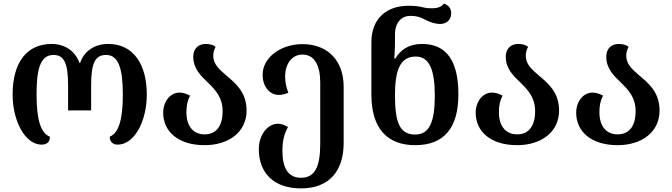

<svg xmlns="http://www.w3.org/2000/svg" viewBox="-20 -793 3732 1066"><path d="M211 10C244 10 257 -8 257 -34C206 -54 183 -128 183 -268C183 -394 198 -488 277 -488C337 -488 358 -440 358 -319V-180H486V-319C486 -440 507 -488 569 -488C637 -488 662 -414 662 -268C662 -129 639 -54 589 -34C589 -8 605 10 633 10C727 10 795 -121 795 -268C795 -433 723 -549 581 -549C501 -549 446 -506 425 -444H421C399 -506 344 -549 266 -549C129 -549 50 -446 50 -268C50 -122 119 10 211 10Z M1116 13C1250 13 1349 -60 1349 -179C1349 -283 1286 -332 1233 -377C1196 -409 1164 -438 1164 -483C1164 -502 1169 -518 1177 -533C1165 -543 1147 -549 1122 -549C1080 -549 1053 -522 1053 -478C1053 -412 1095 -372 1137 -332C1176 -293 1216 -252 1216 -176C1216 -95 1182 -47 1116 -47C1052 -47 1015 -94 1015 -169C1015 -206 1020 -232 1035 -262C1017 -272 996 -279 977 -279C924 -279 886 -228 886 -167C886 -64 968 13 1116 13Z M1651 253C1809 253 1888 155 1888 1V-312C1888 -454 1802 -548 1659 -548C1537 -548 1438 -472 1438 -378C1438 -314 1476 -266 1528 -266C1544 -266 1562 -270 1581 -278C1569 -308 1563 -337 1563 -370C1563 -435 1599 -490 1659 -490C1726 -490 1758 -430 1758 -334V4C1758 134 1728 194 1651 194C1574 194 1548 131 1548 44C1548 -18 1561 -55 1579 -88C1559 -100 1540 -106 1523 -106C1465 -106 1417 -43 1417 35C1417 168 1501 253 1651 253Z M2285 13C2444 13 2525 -81 2525 -269C2525 -454 2460 -549 2323 -549C2248 -549 2203 -515 2175 -468H2169C2172 -500 2173 -545 2173 -572V-601C2173 -671 2211 -705 2259 -705C2293 -705 2317 -697 2340 -684C2364 -672 2392 -660 2424 -660C2452 -660 2485 -676 2485 -720C2485 -746 2470 -765 2444 -773C2429 -752 2404 -747 2379 -747C2360 -747 2344 -748 2326 -753C2305 -758 2281 -761 2248 -761C2130 -761 2042 -694 2042 -558V-268C2042 -79 2131 13 2285 13ZM2285 -46C2198 -46 2173 -115 2173 -264C2173 -396 2198 -479 2288 -479C2364 -479 2394 -405 2394 -263C2394 -115 2364 -46 2285 -46Z M2851 13C2985 13 3084 -60 3084 -179C3084 -283 3021 -332 2968 -377C2931 -409 2899 -438 2899 -483C2899 -502 2904 -518 2912 -533C2900 -543 2882 -549 2857 -549C2815 -549 2788 -522 2788 -478C2788 -412 2830 -372 2872 -332C2911 -293 2951 -252 2951 -176C2951 -95 2917 -47 2851 -47C2787 -47 2750 -94 2750 -169C2750 -206 2755 -232 2770 -262C2752 -272 2731 -279 2712 -279C2659 -279 2621 -228 2621 -167C2621 -64 2703 13 2851 13Z M3409 13C3543 13 3642 -60 3642 -179C3642 -283 3579 -332 3526 -377C3489 -409 3457 -438 3457 -483C3457 -502 3462 -518 3470 -533C3458 -543 3440 -549 3415 -549C3373 -549 3346 -522 3346 -478C3346 -412 3388 -372 3430 -332C3469 -293 3509 -252 3509 -176C3509 -95 3475 -47 3409 -47C3345 -47 3308 -94 3308 -169C3308 -206 3313 -232 3328 -262C3310 -272 3289 -279 3270 -279C3217 -279 3179 -228 3179 -167C3179 -64 3261 13 3409 13Z"/></svg>

Font: Noto Serif Georgian SemiBold
Style: Regular
Weight: 600
Designer: Monotype Design Team, Akaki Razmadze
Foundry: Google LLC
Version: Version 2.003